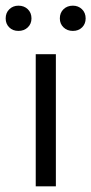

<svg xmlns="http://www.w3.org/2000/svg" viewBox="-30 -657 322 677"><path d="M-10 -592Q-10 -612 3 -624.5Q16 -637 35 -637Q55 -637 68 -624.5Q81 -612 81 -592Q81 -573 68 -560.5Q55 -548 35 -548Q15 -548 2.5 -560.5Q-10 -573 -10 -592ZM181 -592Q181 -612 194 -624.5Q207 -637 227 -637Q246 -637 259 -624.5Q272 -612 272 -592Q272 -573 259.5 -560.5Q247 -548 227 -548Q207 -548 194 -560.5Q181 -573 181 -592ZM96 0V-466H167V0Z"/></svg>

Font: EauTestSC
Style: Regular
Weight: 400
Designer: Christian Thalmann (Catharsis Fonts)
Version: Version 0.001;PS 000.001;hotconv 1.0.88;makeotf.lib2.5.64775